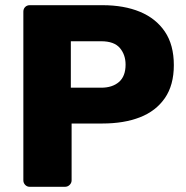

<svg xmlns="http://www.w3.org/2000/svg" viewBox="-20 -720 716 740"><path d="M95 0Q84 0 77 -7.5Q70 -15 70 -25V-675Q70 -686 77 -693Q84 -700 95 -700H375Q458 -700 519.5 -674.5Q581 -649 615.5 -598Q650 -547 650 -469Q650 -392 615.5 -342Q581 -292 519.5 -268Q458 -244 375 -244H256V-25Q256 -15 248.5 -7.5Q241 0 230 0ZM253 -382H370Q413 -382 438.5 -404Q464 -426 464 -471Q464 -509 442 -535Q420 -561 370 -561H253Z"/></svg>

Font: Rubik Light
Style: Bold
Weight: 700
Version: Version 2.104